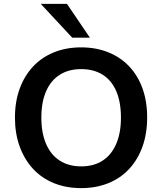

<svg xmlns="http://www.w3.org/2000/svg" viewBox="-20 -959 835 989"><path d="M398 10Q321 10 258 -15.5Q195 -41 150.5 -89Q106 -137 81.5 -204Q57 -271 57 -353Q57 -436 81.5 -502.5Q106 -569 150.5 -616.5Q195 -664 258 -689.5Q321 -715 398 -715Q475 -715 538 -689.5Q601 -664 645.5 -617Q690 -570 714 -503.5Q738 -437 738 -354Q738 -271 714 -204Q690 -137 645.5 -89Q601 -41 538 -15.5Q475 10 398 10ZM398 -102Q463 -102 508.5 -131.5Q554 -161 578.5 -217.5Q603 -274 603 -353Q603 -433 579 -489Q555 -545 509 -574Q463 -603 398 -603Q334 -603 288 -574Q242 -545 217.5 -489Q193 -433 193 -353Q193 -274 217.5 -217.5Q242 -161 288 -131.5Q334 -102 398 -102ZM352 -765 190 -939H325L443 -765Z"/></svg>

Font: Nunito Sans 11pt
Style: Bold
Weight: 700
Version: Version 3.101;gftools[0.9.27]